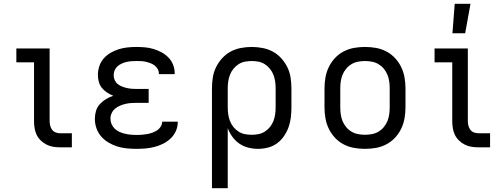

<svg xmlns="http://www.w3.org/2000/svg" viewBox="-20 -775 2640 1010"><path d="M358 0H296Q278 0 259.5 -3Q241 -6 224.5 -14.5Q208 -23 194.5 -36Q181 -49 173 -65.5Q165 -82 162 -100.5Q159 -119 159 -138V-447H66V-520H241V-138Q241 -126 244 -114Q247 -102 254 -92.5Q261 -83 272.5 -78.5Q284 -74 296 -74H358Z M697 8Q672 8 646.5 5.5Q621 3 597 -4.5Q573 -12 551 -25Q529 -38 512.5 -57Q496 -76 487.5 -100Q479 -124 479 -150Q479 -171 485 -191.5Q491 -212 505.5 -227.5Q520 -243 538 -254Q556 -265 576 -271Q559 -278 543.5 -288Q528 -298 516.5 -312Q505 -326 500 -344Q495 -362 495 -381Q495 -404 502.5 -427Q510 -450 525.5 -467.5Q541 -485 561.5 -497Q582 -509 604.5 -516Q627 -523 650.5 -525.5Q674 -528 697 -528Q720 -528 742.5 -526Q765 -524 787 -517.5Q809 -511 829.5 -500Q850 -489 866 -472.5Q882 -456 890.5 -434.5Q899 -413 899 -390V-385H816V-387Q816 -400 810 -411Q804 -422 794 -430Q784 -438 772 -442.5Q760 -447 747.5 -450Q735 -453 722.5 -453.5Q710 -454 697 -454Q684 -454 671 -453Q658 -452 645 -449Q632 -446 620 -440.5Q608 -435 598 -426Q588 -417 583 -405Q578 -393 578 -379Q578 -366 583.5 -353.5Q589 -341 599 -333Q609 -325 621.5 -320Q634 -315 647 -312Q660 -309 673.5 -308Q687 -307 700 -307H762V-234H700Q685 -234 670 -233Q655 -232 640 -228.5Q625 -225 611 -219Q597 -213 585.5 -203.5Q574 -194 567.5 -180Q561 -166 561 -151Q561 -136 567 -122Q573 -108 584 -97.5Q595 -87 609 -81Q623 -75 637.5 -71.5Q652 -68 667 -66.5Q682 -65 697 -65Q711 -65 725 -66Q739 -67 753 -69.5Q767 -72 780 -76.5Q793 -81 805 -88.5Q817 -96 825 -108.5Q833 -121 833 -135H915V-132Q915 -108 905 -85.5Q895 -63 877.5 -46.5Q860 -30 838 -19Q816 -8 792.5 -2Q769 4 745 6Q721 8 697 8Z M1095 215V-310Q1095 -339 1099.5 -367.5Q1104 -396 1116.5 -421.5Q1129 -447 1148.5 -468.5Q1168 -490 1193 -503.5Q1218 -517 1246.5 -522.5Q1275 -528 1304 -528Q1333 -528 1361.5 -522.5Q1390 -517 1415 -503.5Q1440 -490 1459.5 -468.5Q1479 -447 1491.5 -421.5Q1504 -396 1508.5 -367.5Q1513 -339 1513 -310V-210Q1513 -184 1510 -157.5Q1507 -131 1498 -106Q1489 -81 1473.5 -58.5Q1458 -36 1436.5 -20.5Q1415 -5 1389 1.5Q1363 8 1337 8Q1311 8 1285.5 1.5Q1260 -5 1239 -19.5Q1218 -34 1202.5 -55.5Q1187 -77 1178 -101V215ZM1304 -66Q1322 -66 1340 -69.5Q1358 -73 1373.5 -83Q1389 -93 1400.5 -107.5Q1412 -122 1418.5 -139Q1425 -156 1427.5 -174Q1430 -192 1430 -210V-310Q1430 -328 1427.5 -346Q1425 -364 1418.5 -381Q1412 -398 1400.5 -412.5Q1389 -427 1373.5 -437Q1358 -447 1340 -450.5Q1322 -454 1304 -454Q1286 -454 1268 -450.5Q1250 -447 1234.5 -437Q1219 -427 1207.5 -412.5Q1196 -398 1189.5 -381Q1183 -364 1180.5 -346Q1178 -328 1178 -310V-210Q1178 -192 1180.5 -174Q1183 -156 1189.5 -139Q1196 -122 1207.5 -107.5Q1219 -93 1234.5 -83Q1250 -73 1268 -69.5Q1286 -66 1304 -66Z M1900 8Q1871 8 1842.5 3Q1814 -2 1788 -15.5Q1762 -29 1742 -50.5Q1722 -72 1709.5 -98Q1697 -124 1692 -152.5Q1687 -181 1687 -210V-310Q1687 -339 1692 -367.5Q1697 -396 1709.5 -422Q1722 -448 1742 -469.5Q1762 -491 1788 -504.5Q1814 -518 1842.5 -523Q1871 -528 1900 -528Q1929 -528 1957.5 -523Q1986 -518 2012 -504.5Q2038 -491 2058 -469.5Q2078 -448 2090.5 -422Q2103 -396 2108 -367.5Q2113 -339 2113 -310V-210Q2113 -181 2108 -152.5Q2103 -124 2090.5 -98Q2078 -72 2058 -50.5Q2038 -29 2012 -15.5Q1986 -2 1957.5 3Q1929 8 1900 8ZM1900 -66Q1918 -66 1936.5 -69.5Q1955 -73 1971 -82.5Q1987 -92 1999 -106.5Q2011 -121 2018 -138Q2025 -155 2027.5 -173.5Q2030 -192 2030 -210V-310Q2030 -328 2027.5 -346.5Q2025 -365 2018 -382Q2011 -399 1999 -413.5Q1987 -428 1971 -437.5Q1955 -447 1936.5 -450.5Q1918 -454 1900 -454Q1882 -454 1863.5 -450.5Q1845 -447 1829 -437.5Q1813 -428 1801 -413.5Q1789 -399 1782 -382Q1775 -365 1772.5 -346.5Q1770 -328 1770 -310V-210Q1770 -192 1772.5 -173.5Q1775 -155 1782 -138Q1789 -121 1801 -106.5Q1813 -92 1829 -82.5Q1845 -73 1863.5 -69.5Q1882 -66 1900 -66Z M2558 0H2496Q2478 0 2459.5 -3Q2441 -6 2424.5 -14.5Q2408 -23 2394.5 -36Q2381 -49 2373 -65.5Q2365 -82 2362 -100.5Q2359 -119 2359 -138V-447H2266V-520H2441V-138Q2441 -126 2444 -114Q2447 -102 2454 -92.5Q2461 -83 2472.5 -78.5Q2484 -74 2496 -74H2558ZM2360 -600 2372 -755H2455L2427 -600Z"/></svg>

Font: Iosevka Etoile
Style: Regular
Weight: 400
Designer: Belleve Invis
Foundry: Belleve Invis
Version: Version 33.2.4